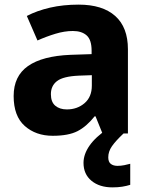

<svg xmlns="http://www.w3.org/2000/svg" viewBox="-20 -577 643 830"><path d="M320 -557Q423 -557 478 -508Q533 -459 533 -364V0H423L393 -74H389Q354 -30 315 -10Q276 10 208 10Q135 10 87 -32.5Q39 -75 39 -162Q39 -248 101 -291.5Q163 -335 285 -340L376 -343V-358Q376 -405 354.5 -424Q333 -443 295 -443Q259 -443 219.5 -431Q180 -419 142 -402L96 -508Q140 -531 196.5 -544Q253 -557 320 -557ZM321 -250Q253 -247 226.5 -226.5Q200 -206 200 -170Q200 -136 219 -120Q238 -104 269 -104Q314 -104 345.5 -131Q377 -158 377 -207V-252ZM448 103Q448 123 459 131.5Q470 140 488 140Q502 140 517.5 137Q533 134 543 131V222Q527 227 508.5 230Q490 233 466 233Q410 233 375.5 204.5Q341 176 341 127Q341 90 367 52.5Q393 15 448 -22L514 0Q480 32 464 55Q448 78 448 103Z"/></svg>

Font: Noto Sans Oriya
Style: Bold
Weight: 700
Designer: Amélie Bonet and Sol Matas
Foundry: Google LLC
Version: Version 2.006; ttfautohint (v1.8.4.7-5d5b)